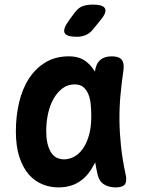

<svg xmlns="http://www.w3.org/2000/svg" viewBox="-20 -805 640 835"><path d="M234 10Q198 10 164.5 -3.5Q131 -17 105.5 -46Q80 -75 64.5 -121.5Q49 -168 49 -234Q49 -301 63.5 -361Q78 -421 107 -465Q136 -509 179 -534.5Q222 -560 279 -560Q326 -560 355 -537Q378 -519 393 -493Q394 -497 394 -501Q399 -531 417.5 -545.5Q436 -560 466 -560Q497 -560 509 -545.5Q521 -531 517 -501Q509 -446 504 -392Q499 -338 499.5 -283.5Q500 -229 506 -171Q512 -113 526 -48Q533 -18 523.5 -4Q514 10 483 10Q452 10 431 -4Q410 -18 404 -48Q398 -74 394 -99Q389 -89 383 -79Q360 -37 323 -13.5Q286 10 234 10ZM259 -112Q281 -112 302.5 -123.5Q324 -135 340.5 -158.5Q357 -182 367 -217Q377 -252 377 -299Q377 -326 374.5 -351.5Q372 -377 364 -396Q356 -415 342 -426.5Q328 -438 305 -438Q276 -438 253.5 -422Q231 -406 214.5 -378Q198 -350 189.5 -313Q181 -276 181 -234Q181 -179 200 -145.5Q219 -112 259 -112ZM314 -645Q269 -645 261 -662Q253 -679 279 -715L304 -749Q320 -771 339 -778Q358 -785 384 -785Q429 -785 437 -767.5Q445 -750 416 -716L386 -679Q372 -661 354 -653Q336 -645 314 -645Z"/></svg>

Font: Maple Mono
Style: Bold
Weight: 700
Monospace: yes
Designer: subframe7536
Version: Version 7.200